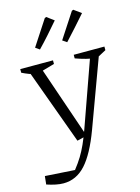

<svg xmlns="http://www.w3.org/2000/svg" viewBox="-161 -805 790 1082"><g transform="rotate(-15 234.0 -263.5)"><path d="M-25 183 -20 135 153 146Q179 113 197 83.5Q215 54 230.5 19.5Q246 -15 263 -62L409 -473H461L304 -47Q256 82 201.5 142Q147 202 72 202Q51 202 26.5 197Q2 192 -25 183ZM209 -10 40 -473H112L266 -24ZM88 -432Q65 -436 43.5 -444Q22 -452 2 -462V-483H193V-462ZM437 -432Q406 -435 375 -443Q344 -451 314 -462V-483H493V-462ZM114 -578 210 -725 219 -729 261 -698Q232 -664 201 -629Q170 -594 138 -561ZM272 -578 368 -725 377 -729 420 -698Q390 -664 359 -629Q328 -594 297 -561Z"/></g></svg>

Font: Piazzolla 24pt Light
Style: Regular
Weight: 300
Designer: Juan Pablo del Peral
Foundry: Huerta Tipografica
Version: Version 2.005